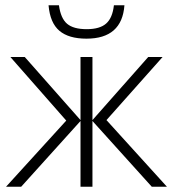

<svg xmlns="http://www.w3.org/2000/svg" viewBox="-20 -710 658 730"><path d="M286.1 -493.2H331.5V-253.4L543.5 -493.2H598.1L384.8 -253.4L614.7 0H557.1L331.5 -250V0H286.1V-250L60.5 0H2.9L231.9 -251.5L19.5 -493.2H74.2L286.1 -253.4ZM308.6 -563Q241.2 -563 205.8 -593Q170.4 -623 164.6 -689.9H204.1Q210.9 -640.1 235.1 -619.6Q259.3 -599.1 309.6 -599.1Q359.4 -599.1 383.5 -620.4Q407.7 -641.6 413.1 -689.9H453.1Q443.8 -563 308.6 -563Z"/></svg>

Font: Bpm'online Open Sans Light
Style: Regular
Weight: 300
Foundry: Ascender Corporation
Version: Version 1.10